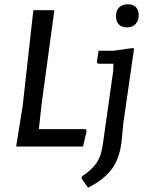

<svg xmlns="http://www.w3.org/2000/svg" viewBox="-20 -690 691 904"><path d="M582 -670Q606 -670 619.5 -656.5Q633 -643 633 -618Q633 -592 618 -576.5Q603 -561 578 -561Q553 -561 539.5 -575Q526 -589 526 -614Q526 -640 541 -655Q556 -670 582 -670ZM383 -82 388 -74 371 0H56L87 -193L137 -642H236L176 -201L163 -82ZM607 -464 611 -460 561 -112 552 -20Q542 58 506.5 106Q471 154 395 194L364 151L365 141Q412 111 435 76.5Q458 42 465 -16L513 -356L514 -390H442L436 -397L444 -451H513Z"/></svg>

Font: Alegreya Sans Medium
Style: Italic
Weight: 500
Italic angle: -7°
Designer: Juan Pablo del Peral
Foundry: Huerta Tipografica
Version: Version 2.007